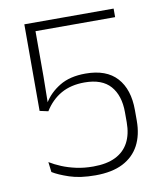

<svg xmlns="http://www.w3.org/2000/svg" viewBox="-76 -701 659 773"><g transform="rotate(-10 254.0 -315.0)"><path d="M252.5 9.5Q190 9.5 146.8 -5Q103.5 -19.5 79.5 -34.5L74.5 -76Q95.5 -63 122 -52Q148.5 -41 180.5 -34Q212.5 -27 250 -27Q305 -27 341 -44.8Q377 -62.5 395 -96.5Q413 -130.5 413 -179V-220Q413 -288.5 378.8 -327.5Q344.5 -366.5 273 -366.5Q217.5 -366.5 177.2 -343.8Q137 -321 110 -277.5L75.5 -285V-639H440.5V-604H115V-418L113.5 -309L111.5 -310.5Q134.5 -349.5 176.8 -375.2Q219 -401 283 -401Q368.5 -401 411.2 -353.8Q454 -306.5 454 -222V-178.5Q454 -120 431.8 -78Q409.5 -36 365 -13.2Q320.5 9.5 252.5 9.5Z"/></g></svg>

Font: Anek Kannada Medium ExtraLight
Style: Regular
Weight: 250
Version: Version 1.003